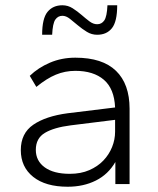

<svg xmlns="http://www.w3.org/2000/svg" viewBox="-20 -699 600 729"><path d="M237 10Q153 10 106 -27.5Q59 -65 59 -129Q59 -193 106.5 -225.5Q154 -258 237 -269L417 -291Q414 -362 374.5 -396Q335 -430 266 -430Q227 -430 192 -415.5Q157 -401 118 -369L93 -411Q125 -442 169.5 -461Q214 -480 266 -480Q369 -480 420.5 -430Q472 -380 472 -286V0H418V-84Q391 -37 344 -13.5Q297 10 237 10ZM245 -39Q287 -39 319 -53Q351 -67 372.5 -89.5Q394 -112 405.5 -140.5Q417 -169 417 -199V-244L248 -223Q185 -215 150.5 -194.5Q116 -174 116 -130Q116 -88 150 -63.5Q184 -39 245 -39ZM349 -567Q328 -567 310 -578Q292 -589 276 -602.5Q260 -616 245.5 -627.5Q231 -639 217 -639Q200 -639 190 -624.5Q180 -610 178 -567H140Q140 -629 160.5 -654Q181 -679 217 -679Q238 -679 256 -667.5Q274 -656 289.5 -642.5Q305 -629 319.5 -618Q334 -607 349 -607Q366 -607 376 -621.5Q386 -636 388 -679H425Q425 -617 405 -592Q385 -567 349 -567Z"/></svg>

Font: Celebes Light
Style: Regular
Weight: 300
Designer: Anugrah Pasau
Foundry: Lafontype
Version: Version 1.000; ttfautohint (v1.8.4)